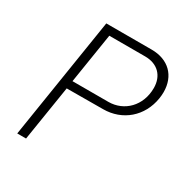

<svg xmlns="http://www.w3.org/2000/svg" viewBox="-162 -833 927 964"><g transform="rotate(30 301.0 -351.0)"><path d="M443 -702H180L69 0H120L171 -320L381 -321C493 -321 581 -396 599 -510C601 -523 602 -535 602 -547C602 -641 541 -702 443 -702ZM386 -366H178L224 -656H432C504 -656 549 -611 549 -540C549 -437 477 -366 386 -366Z"/></g></svg>

Font: Arthouse Owned Light
Style: Italic
Weight: 300
Italic angle: -10°
Designer: Jeremy Tribby
Foundry: Tribby Type
Version: Version 1.000;PS 001.000;hotconv 1.0.88;makeotf.lib2.5.64775